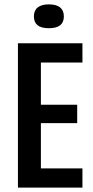

<svg xmlns="http://www.w3.org/2000/svg" viewBox="-20 -858 425 878"><path d="M62 0V-660H167V0ZM118 0V-88H357V0ZM118 -295V-379H333V-295ZM118 -572V-660H357V-572ZM203 -729Q169 -729 152 -742.5Q135 -756 135 -783Q135 -810 152.5 -824Q170 -838 203 -838Q238 -838 255 -824Q272 -810 272 -783Q272 -756 255 -742.5Q238 -729 203 -729Z"/></svg>

Font: Bricolage Grotesque Condensed Medium
Style: Regular
Weight: 500
Width: 3
Designer: Mathieu Triay
Foundry: Atelier Triay
Version: Version 1.000;gftools[0.9.30]